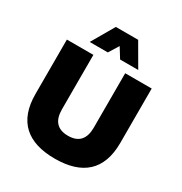

<svg xmlns="http://www.w3.org/2000/svg" viewBox="-204 -1035 1127 1192"><g transform="rotate(30 360.0 -439.0)"><path d="M360 10C556 10 664 -82 664 -278V-668H474V-278C474 -199 439 -154 360 -154C281 -154 246 -199 246 -278V-668H56V-278C56 -82 164 10 360 10ZM534 -726 440 -888H280L186 -726H316L360 -797L404 -726Z"/></g></svg>

Font: Gantari Black
Style: Regular
Weight: 900
Designer: Anugrah Pasau
Foundry: Lafontype
Version: Version 1.000